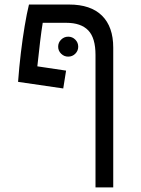

<svg xmlns="http://www.w3.org/2000/svg" viewBox="-20 -606 626 851"><path d="M403.3 224.6V-362.3Q403.3 -438 371.1 -471.4Q338.9 -504.9 273.4 -504.9H169.4Q163.6 -470.2 157.7 -420.9Q151.9 -371.6 145.5 -312L272.9 -293L260.3 -213.9L60.1 -243.2Q64.9 -308.6 72.5 -372.1Q80.1 -435.5 89.4 -490.7Q98.6 -545.9 108.4 -585.9H286.1Q382.3 -585.9 432.1 -536.6Q481.9 -487.3 481.9 -395V224.6ZM282.2 -355Q264.2 -355 251 -367.9Q237.8 -380.9 237.8 -398.9Q237.8 -417.5 251 -430.4Q264.2 -443.4 282.2 -443.4Q300.8 -443.4 313.7 -430.4Q326.7 -417.5 326.7 -398.9Q326.7 -380.9 313.7 -367.9Q300.8 -355 282.2 -355Z"/></svg>

Font: Cascadia Mono NF SemiLight
Style: Regular
Weight: 350
Monospace: yes
Designer: Aaron Bell
Foundry: Saja Typeworks
Version: Version 2404.023; ttfautohint (v1.8.4)